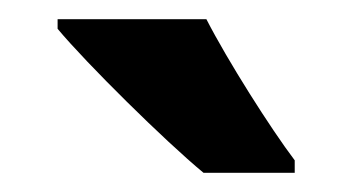

<svg xmlns="http://www.w3.org/2000/svg" viewBox="-20 -786 367 200"><path d="M195 -766H40V-756C70 -720 152 -639 192 -606H287V-619C262 -652 217 -723 195 -766Z"/></svg>

Font: Noto Sans Georgian Condensed Bold
Style: Regular
Weight: 700
Width: 3
Designer: Monotype Design Team, Akaki Razmadze
Foundry: Google LLC
Version: Version 2.005